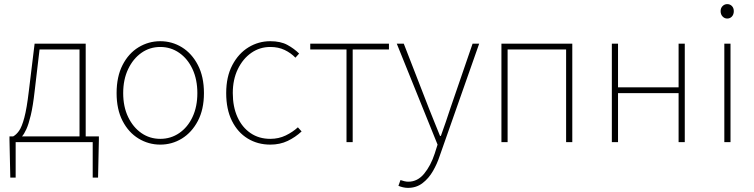

<svg xmlns="http://www.w3.org/2000/svg" viewBox="-20 -690 3662 932"><path d="M56 0V172H30L26 -12V-28H460V-12L456 172H430V0ZM366 -10V-450H172L148 -246Q140 -175 129.5 -131Q119 -87 108 -63Q97 -39 86.5 -27.5Q76 -16 68 -10L44 -28Q59 -36 72.5 -55Q86 -74 98 -118.5Q110 -163 120 -248L148 -478H396V-10Z M758 12Q701 12 652.5 -17.5Q604 -47 575 -103Q546 -159 546 -238Q546 -318 575 -374.5Q604 -431 652.5 -460.5Q701 -490 758 -490Q815 -490 863 -460.5Q911 -431 940.5 -374.5Q970 -318 970 -238Q970 -159 940.5 -103Q911 -47 863 -17.5Q815 12 758 12ZM758 -16Q809 -16 850 -44Q891 -72 914.5 -122Q938 -172 938 -238Q938 -304 914.5 -354.5Q891 -405 850 -433.5Q809 -462 758 -462Q707 -462 666.5 -433.5Q626 -405 602 -354.5Q578 -304 578 -238Q578 -172 602 -122Q626 -72 666.5 -44Q707 -16 758 -16Z M1292 12Q1231 12 1182.5 -17.5Q1134 -47 1106 -103Q1078 -159 1078 -238Q1078 -318 1108 -374.5Q1138 -431 1186.5 -460.5Q1235 -490 1292 -490Q1342 -490 1375 -472Q1408 -454 1432 -430L1414 -410Q1392 -433 1361.5 -447.5Q1331 -462 1292 -462Q1241 -462 1200 -433.5Q1159 -405 1134.5 -354.5Q1110 -304 1110 -238Q1110 -172 1132.5 -122Q1155 -72 1196 -44Q1237 -16 1292 -16Q1333 -16 1367 -32.5Q1401 -49 1426 -72L1444 -52Q1414 -24 1376.5 -6Q1339 12 1292 12Z M1662 0V-450H1486V-478H1868V-450H1692V0Z M1960 222Q1948 222 1935.5 219Q1923 216 1914 212L1924 184Q1932 187 1942.5 189.5Q1953 192 1962 192Q2007 192 2039 153Q2071 114 2090 56L2104 12L1906 -478H1940L2062 -164Q2074 -134 2088.5 -98Q2103 -62 2116 -30H2120Q2132 -62 2144 -98Q2156 -134 2166 -164L2274 -478H2306L2114 68Q2102 105 2081.5 140.5Q2061 176 2031 199Q2001 222 1960 222Z M2414 0V-478H2758V0H2728V-450H2444V0Z M2950 0V-478H2980V-266H3274V-478H3304V0H3274V-238H2980V0Z M3496 0V-478H3526V0ZM3510 -600Q3497 -600 3487.5 -610Q3478 -620 3478 -636Q3478 -651 3487.5 -660.5Q3497 -670 3510 -670Q3524 -670 3533 -660.5Q3542 -651 3542 -636Q3542 -620 3533 -610Q3524 -600 3510 -600Z"/></svg>

Font: Source Sans 3 Variable
Style: Regular
Weight: 200
Designer: Paul D. Hunt
Foundry: Adobe Systems Incorporated
Version: Version 3.026